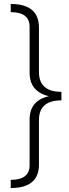

<svg xmlns="http://www.w3.org/2000/svg" viewBox="-20 -766 348 966"><path d="M34 -746Q176 -746 176 -627V-404Q176 -304 289 -304V-261Q176 -261 176 -162V62Q176 180 34 180V139Q129 139 129 65V-165Q129 -260 226 -282Q129 -305 129 -400V-631Q129 -705 34 -705Z"/></svg>

Font: Elaine Sans Light
Style: Regular
Weight: 300
Designer: Wei Huang
Foundry: Wei Huang
Version: Version 2.001;December 24, 2019;FontCreator 12.0.0.2547 64-b